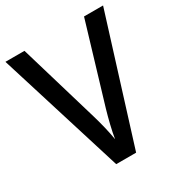

<svg xmlns="http://www.w3.org/2000/svg" viewBox="-168 -833 896 952"><g transform="rotate(-30 279.5 -357.0)"><path d="M559 -714H450L315 -263C301 -215 286 -155 279 -110C272 -155 257 -215 243 -262L109 -714H0L222 0H336Z"/></g></svg>

Font: Noto Sans SemiCondensed Medium
Style: Regular
Weight: 500
Width: 4
Designer: Monotype Design Team
Foundry: Monotype Imaging Inc.
Version: Version 2.013